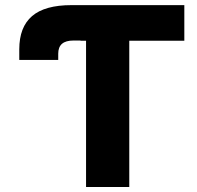

<svg xmlns="http://www.w3.org/2000/svg" viewBox="-20 -748 787 768"><path d="M57.1 -508.3V-550.8Q57.1 -639.6 108.2 -683.6Q159.2 -727.5 266.1 -727.5H302.2V-585.9H273.9Q243.2 -585.9 228 -572.8Q212.9 -559.6 212.9 -533.2V-508.3ZM302.2 -585V-727.5H717.3V-585H497.1V0H324.2V-585Z"/></svg>

Font: Inter 18pt ExtraBold
Style: Regular
Weight: 800
Designer: Rasmus Andersson
Foundry: rsms
Version: Version 4.001;git-66647c0bb